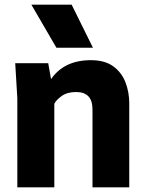

<svg xmlns="http://www.w3.org/2000/svg" viewBox="-20 -800 620 820"><path d="M45 0ZM532 0H375V-333Q375 -407 305 -407Q267 -407 243.5 -390Q220 -373 212 -357V0H54V-380L45 -530H186L198 -462Q254 -543 368 -543Q428 -543 464 -516.5Q500 -490 516 -448Q532 -406 532 -359ZM377 -596ZM377 -596H221L114 -780H286Z"/></svg>

Font: Tanohe Sans
Style: Bold
Weight: 700
Designer: Village Type and Design LLC & Cristiano Sobral
Foundry: Cooper Hewitt Smithsonian Design Museum
Version: Version 1.00;September 29, 2021;FontCreator 13.0.0.2655 64-b